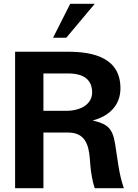

<svg xmlns="http://www.w3.org/2000/svg" viewBox="-20 -997 732 1017"><path d="M340 -608C426 -608 468 -573 468 -507C468 -448 412 -410 330 -410H210V-608ZM340 -295C430 -295 450 -232 456 -155L458 -128C461 -84 471 -29 482 0H636C623 -37 614 -77 607 -121L590 -233C576 -322 547 -340 471 -359C561 -382 618 -442 618 -529C618 -691 475 -723 340 -723H60V0H210V-295ZM352 -977 261 -797H331L482 -977Z"/></svg>

Font: Perun
Style: Bold
Weight: 700
Foundry: Copyright (c) Stefan Peev, Context Ltd, 2016
Version: Version 1.089